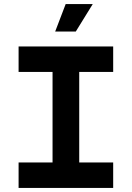

<svg xmlns="http://www.w3.org/2000/svg" viewBox="-20 -930 652 950"><path d="M72 0V-126H240V-574H72V-700H540V-574H372V-126H540V0ZM253 -774 305 -910H439L355 -774Z"/></svg>

Font: Space Mono
Style: Bold
Weight: 700
Monospace: yes
Designer: Colophon Foundry + Benjamin Critton
Foundry: Colophon Foundry & Benjamin Critton
Version: Version 1.003; ttfautohint (v1.8.4.7-5d5b)